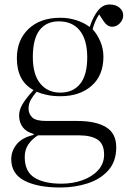

<svg xmlns="http://www.w3.org/2000/svg" viewBox="-20 -604 568 854"><path d="M248 230Q147 230 88.5 199.5Q30 169 30 104Q30 68 54 38Q78 8 130 -4V-8Q97 -17 81 -38.5Q65 -60 65 -90Q65 -115 80 -140.5Q95 -166 128 -202V-204Q55 -244 55 -345Q55 -426 107 -475.5Q159 -525 249 -525Q286 -525 320 -514Q354 -503 379 -484Q395 -532 416.5 -558Q438 -584 467 -584Q496 -584 512 -569.5Q528 -555 528 -536Q528 -516 513 -500.5Q498 -485 479 -485Q457 -485 440 -511L421 -540Q411 -525 404 -509Q397 -493 392 -474Q413 -451 426.5 -419Q440 -387 440 -352Q440 -268 387 -222Q334 -176 249 -176Q216 -176 190 -181.5Q164 -187 143 -196Q127 -178 117 -160Q107 -142 107 -121Q107 -98 123 -82Q139 -66 185 -66H324Q406 -66 451.5 -38.5Q497 -11 497 51Q497 114 462 153.5Q427 193 370 211.5Q313 230 248 230ZM248 -192Q305 -192 336.5 -231Q368 -270 368 -349Q368 -427 335 -468Q302 -509 242 -509Q186 -509 156 -470Q126 -431 126 -350Q126 -273 159 -232.5Q192 -192 248 -192ZM253 213Q304 213 347 197.5Q390 182 416.5 153Q443 124 443 84Q443 36 414 17Q385 -2 331 -2H149Q124 13 107 37Q90 61 90 94Q90 159 133 186Q176 213 253 213Z"/></svg>

Font: Literata 72pt Light
Style: Regular
Weight: 300
Designer: Latin by Veronika Burian and Jose Scaglione. Greek by Irene Vlachou. Cyrillic by Vera Evstafieva.
Foundry: TypeTogether
Version: Version 3.002